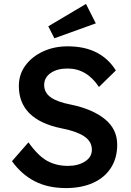

<svg xmlns="http://www.w3.org/2000/svg" viewBox="-20 -948 668 978"><path d="M316 10Q224 10 156.5 -25Q89 -60 41 -127L125 -223Q174 -154 220.5 -128.5Q267 -103 326 -103Q378 -103 413 -125.5Q448 -148 448 -185Q448 -228 408 -254Q368 -280 295 -294Q76 -338 76 -510Q76 -569 109.5 -614.5Q143 -660 199.5 -686Q256 -712 324 -712Q412 -712 473 -680Q534 -648 570 -589L484 -505Q422 -599 324 -599Q271 -599 238 -576Q205 -553 205 -515Q205 -476 239 -452Q273 -428 342 -415Q452 -392 514.5 -341Q577 -290 577 -211Q577 -143 545 -93Q513 -43 454 -16.5Q395 10 316 10ZM257 -753 226 -814 418 -928 468 -829Z"/></svg>

Font: Readex Pro Medium
Style: Regular
Weight: 500
Designer: Bonnie Shaver-Troup, Thomas Jockin
Foundry: Lexend
Version: Version 1.204; ttfautohint (v1.8.4.7-5d5b)